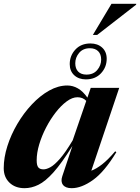

<svg xmlns="http://www.w3.org/2000/svg" viewBox="-24 -972 734 1005"><path d="M302 -49.5 355 -208Q299 -118 256.2 -70.2Q213.5 -22.5 177.2 -4.8Q141 13 104.5 13Q55.5 13 25.5 -16Q-4.5 -45 -4.5 -91.5Q-4.5 -147 14.5 -207Q33.5 -267 66.8 -323.5Q100 -380 142.8 -425.5Q185.5 -471 233.2 -497.8Q281 -524.5 328.5 -524.5Q357.5 -524.5 384 -509.2Q410.5 -494 433.5 -461L451 -512H600L454 -78.5Q480 -88 510.8 -112Q541.5 -136 579 -180L585 -175.5Q523 -73 463 -30Q403 13 351 13Q319 13 305.8 -4.2Q292.5 -21.5 302 -49.5ZM168 -133Q168 -106 176.5 -95.8Q185 -85.5 204 -85.5Q219 -85.5 239.8 -96.8Q260.5 -108 289.2 -140.5Q318 -173 356.5 -237.5L427.5 -444Q409.5 -463 381.5 -463Q354.5 -463 325 -441.2Q295.5 -419.5 267.5 -383.5Q239.5 -347.5 217 -304Q194.5 -260.5 181.2 -216Q168 -171.5 168 -133ZM449.5 -744.5Q487 -744.5 510.8 -722.8Q534.5 -701 534.5 -664.5Q534.5 -620.5 504.8 -588.5Q475 -556.5 425.5 -556.5Q388 -556.5 364.5 -578.2Q341 -600 341 -636.5Q341 -680.5 370.5 -712.5Q400 -744.5 449.5 -744.5ZM428.5 -581.5Q465 -581.5 485.2 -605.8Q505.5 -630 505.5 -660Q505.5 -688.5 489.8 -704Q474 -719.5 446.5 -719.5Q410.5 -719.5 390.2 -695.2Q370 -671 370 -641Q370 -612.5 385.5 -597Q401 -581.5 428.5 -581.5ZM462 -789 559.5 -952H689L688.5 -947.5L484.5 -789Z"/></svg>

Font: Newsreader 72pt
Style: Bold Italic
Weight: 700
Italic angle: -17°
Designer: Hugues Gentile
Foundry: Production Type
Version: Version 1.003; ttfautohint (v1.8.3)